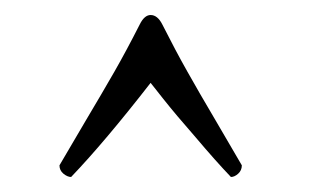

<svg xmlns="http://www.w3.org/2000/svg" viewBox="-20 -650 421 257"><path d="M181.6 -629.9Q190.9 -629.9 197.3 -617.2Q214.8 -582.5 230.5 -554.7Q246.1 -526.9 268.6 -488.8Q291 -450.7 303.7 -428.7Q303.7 -421.9 298.8 -417.5Q293.9 -413.1 289.1 -413.1Q269 -434.1 242.2 -465.8Q214.8 -497.1 198.2 -518.1L181.6 -539.1Q120.1 -460 75.2 -413.1Q70.3 -413.1 64.9 -417.5Q59.6 -421.9 59.6 -428.7Q73.7 -453.1 95.2 -489.3Q116.7 -525.4 133.1 -554Q149.4 -582.5 167 -617.2Q173.3 -629.9 181.6 -629.9Z"/></svg>

Font: Amiri
Style: Slanted
Weight: 400
Italic angle: 9°
Designer: Khaled Hosny
Version: Version 000.107